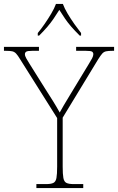

<svg xmlns="http://www.w3.org/2000/svg" viewBox="-31 -951 597 971"><path d="M153 0V-20H202Q227 -20 239 -26Q251 -32 254.5 -51Q258 -70 258 -108V-354L71 -651Q59 -671 50.5 -680Q42 -689 31 -691.5Q20 -694 -2 -694H-11V-714H166V-694H133Q108 -694 101.5 -689.5Q95 -685 95 -677Q95 -668 101.5 -656.5Q108 -645 118 -629L197 -503Q217 -472 236 -441.5Q255 -411 271 -382Q279 -397 292.5 -420Q306 -443 325 -474L419 -629Q429 -645 435 -656.5Q441 -668 441 -677Q441 -685 435 -689.5Q429 -694 403 -694H354V-714H546V-694H538Q517 -694 505.5 -691.5Q494 -689 486 -680Q478 -671 466 -652L286 -356V-108Q286 -70 289.5 -51Q293 -32 305 -26Q317 -20 342 -20H390V0ZM160 -784Q176 -803 194 -829Q212 -855 228 -882Q244 -909 252 -931H287Q295 -909 311 -882Q327 -855 345.5 -829Q364 -803 379 -784V-771H372Q347 -796 329.5 -816Q312 -836 298 -856.5Q284 -877 269 -901Q254 -877 240 -856.5Q226 -836 209 -816Q192 -796 167 -771H160Z"/></svg>

Font: Noto Serif Khmer Thin
Style: Regular
Weight: 250
Version: Version 2.003